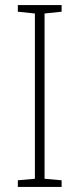

<svg xmlns="http://www.w3.org/2000/svg" viewBox="-20 -734 312 754"><path d="M222 0V-26L155 -32V-681L222 -688V-714H50V-688L117 -681V-32L50 -26V0Z"/></svg>

Font: Noto Sans Malayalam SemiCondensed ExtraLight
Style: Regular
Weight: 200
Width: 4
Designer: Jelle Bosma - Monotype Design Team
Foundry: Monotype Imaging Inc.
Version: Version 2.104